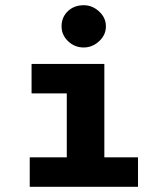

<svg xmlns="http://www.w3.org/2000/svg" viewBox="-20 -716 640 736"><path d="M94 0V-113H236V-358H101V-471H380V-113H509V0ZM301 -534Q266 -534 241 -558Q216 -582 216 -615Q216 -650 240 -673Q264 -696 301 -696Q334 -696 360 -672Q386 -648 386 -615Q386 -582 360 -558Q334 -534 301 -534Z"/></svg>

Font: Inconsolata Expanded Black
Style: Regular
Weight: 900
Width: 7
Monospace: yes
Designer: Raph Levien, Cyreal, Brenton Simpson
Foundry: Raph Levien, Cyreal, Google
Version: Version 3.001; ttfautohint (v1.8.2.53-6de2)